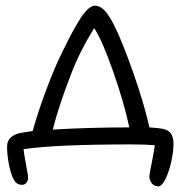

<svg xmlns="http://www.w3.org/2000/svg" viewBox="-20 -539 652 677"><path d="M538.1 118.2Q524.4 118.2 515.6 107.7Q506.8 97.2 506.8 83Q506.8 76.7 510 60.5Q513.2 44.4 518.1 19.3Q522.9 -5.9 525.9 -26.9Q494.6 -29.8 442.9 -29.8Q179.2 -29.8 63 -13.2Q64.9 2.9 69.1 26.6Q73.2 50.3 76.2 66.7Q79.1 83 79.1 87.9Q79.1 97.7 73.2 105.2Q67.4 112.8 57.1 112.8Q40 112.8 30.8 97.9Q21.5 83 15.1 57.1Q4.9 15.1 4.9 -22Q4.9 -63.5 61 -71.8Q64.9 -72.8 95.2 -77.1Q114.3 -145.5 143.8 -224.4Q173.3 -303.2 201.2 -358.9Q218.3 -394 229 -414.3Q239.7 -434.6 256.6 -462.9Q273.4 -491.2 288.1 -505.1Q302.7 -519 314.9 -519Q332 -519 347.9 -502.9Q363.8 -486.8 381.8 -451.2Q410.2 -395.5 449.2 -284.4Q488.3 -173.3 506.8 -89.8Q534.2 -87.9 546.9 -85.9Q570.8 -83 581.3 -70.1Q591.8 -57.1 591.8 -30.8Q591.8 -6.8 584.7 27.6Q577.6 62 564.5 90.1Q551.3 118.2 538.1 118.2ZM230 -275.9Q188 -168.5 166 -82Q293.9 -89.8 436 -89.8Q416.5 -180.7 377.9 -290Q339.4 -399.4 312 -439.9Q258.8 -353.5 230 -275.9Z"/></svg>

Font: Shantell Sans Bouncy
Style: Regular
Weight: 300
Designer: Stephen Nixon, Anya Danilova, Shantell Martin
Foundry: Arrow Type
Version: Version 1.006;[9816181b4]